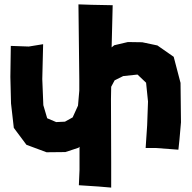

<svg xmlns="http://www.w3.org/2000/svg" viewBox="-20 -684 874 876"><path d="M337.9 -664.1 341.8 -323.2V-270.5L335.9 -202.1L311.5 -148.4L276.4 -128.9L236.3 -127L195.3 -144.5L177.7 -204.1L172.9 -323.2L176.8 -482.4L111.3 -471.7L29.3 -474.6L27.3 -333L30.3 -211.9L43 -100.6L100.6 -23.4L192.4 10.7L278.3 9.8L337.9 -9.8L342.8 -14.6V90.8L339.8 161.1L429.7 167L487.3 171.9V54.7L486.3 -232.4L487.3 -288.1L502.9 -317.4L542 -336.9L607.4 -343.8L646.5 -306.6L655.3 -220.7L651.4 -112.3L644.5 -8.8H690.4L793.9 -1L798.8 -46.9L805.7 -126L803.7 -305.7L772.5 -424.8L698.2 -476.6L628.9 -491.2L563.5 -492.2L501 -477.5L489.3 -467.8L494.1 -660.2L397.5 -662.1Z"/></svg>

Font: MaokenAssortedSans-TC
Style: Regular
Weight: 500
Version: Version 0.83